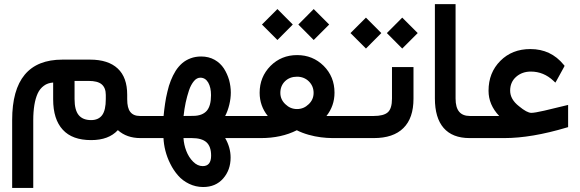

<svg xmlns="http://www.w3.org/2000/svg" viewBox="-20 -671 2820 933"><path d="M679.7 0C688 0 691.9 -17.1 691.9 -51.8V-57.1C691.9 -90.8 688 -107.4 679.7 -107.4H660.6C639.2 -107.4 623.5 -113.8 613.3 -127C603 -139.6 598.1 -160.2 598.1 -189V-210.4C598.1 -266.6 583 -309.1 552.2 -337.9C521.5 -366.7 476.6 -381.3 417.5 -381.3H283.2C120.6 -381.3 39.1 -283.7 39.1 -87.9V232.4V242.2H48.8H131.8H141.6V232.4V-87.4C141.6 -115.2 143.6 -139.6 147 -160.6C150.4 -181.6 155.8 -200.7 163.1 -216.8C170.4 -232.9 180.7 -245.1 193.4 -254.4C205.6 -263.7 220.7 -268.6 238.3 -270V-188.5C238.3 -123.5 253.9 -74.2 285.2 -40.5C315.9 -6.8 361.8 9.8 422.9 9.8C480 9.8 522.9 -6.3 552.7 -38.6C581.5 -12.7 618.2 0 662.6 0ZM410.2 -277.8C439.5 -277.8 460.9 -272.5 474.1 -261.2C487.3 -250 494.1 -232.9 494.1 -210V-189.5C494.1 -153.8 488.3 -127.9 476.6 -111.8C464.8 -95.7 446.8 -87.4 422.9 -87.4C395.5 -87.4 375.5 -95.7 362.3 -111.8C349.1 -127.9 342.3 -153.8 342.3 -189.5V-277.8Z M1164.1 0C1172.4 0 1176.3 -17.1 1176.3 -51.8V-57.1C1176.3 -90.8 1172.4 -107.4 1164.1 -107.4H1074.2C1082.5 -123.5 1089.4 -142.1 1094.2 -162.1C1099.1 -182.1 1101.6 -202.1 1101.6 -221.2C1101.6 -241.7 1098.6 -262.2 1093.3 -282.2C1087.4 -302.2 1079.1 -320.8 1067.9 -338.4C1056.6 -355.5 1042 -369.6 1022.9 -380.4C1003.9 -391.1 981.9 -396.5 957.5 -396.5C939 -396.5 921.9 -393.6 906.2 -387.7C890.6 -381.8 877 -374 865.2 -363.8C853.5 -353.5 842.8 -341.3 833.5 -326.7C824.2 -311.5 816.4 -295.9 810.1 -279.8C803.7 -263.7 797.9 -245.6 793.5 -225.6C788.6 -205.6 784.7 -186.5 782.2 -167.5C779.3 -148.4 776.9 -128.4 774.9 -107.4H674.8C666.5 -107.4 662.6 -90.8 662.6 -57.1V-51.8C662.6 -17.1 666.5 0 674.8 0H774.4C775.4 20 778.3 40.5 783.7 61.5C789.1 82.5 796.9 104 807.6 125C817.9 146 830.6 165 845.2 181.6C859.4 198.2 877.4 211.9 898.9 222.2C919.9 232.4 942.9 237.8 967.3 237.8C1007.8 237.8 1040 224.1 1064.5 196.3C1088.4 168.9 1100.6 135.3 1100.6 94.7C1100.6 62 1091.8 30.3 1074.2 0ZM1005.9 85.4C1005.9 119.1 992.2 136.2 965.3 136.2C948.2 136.2 932.6 128.9 918.5 114.7C904.3 100.6 893.1 83 885.3 62.5C877.4 42.5 873 21.5 871.6 0H912.6C944.3 0 968.3 6.8 983.4 20.5C998.5 34.2 1005.9 55.7 1005.9 85.4ZM1005.4 -208.5C1005.4 -173.8 998.5 -148.9 984.9 -132.8C970.7 -116.7 949.2 -108.4 920.4 -107.9L872.1 -107.4C874.5 -130.4 877.9 -152.3 882.3 -172.9C886.7 -192.9 892.1 -212.9 898.4 -231.9C904.8 -251 913.1 -265.6 922.4 -276.9C931.6 -288.1 942.4 -293.5 953.6 -293.5C969.7 -293.5 982.4 -285.6 991.7 -270C1001 -253.9 1005.4 -233.4 1005.4 -208.5Z M1662.6 0C1670.9 0 1674.8 -17.1 1674.8 -51.8V-57.1C1674.8 -90.8 1670.9 -107.4 1662.6 -107.4H1566.4C1592.3 -140.1 1605.5 -177.7 1605.5 -220.7C1605.5 -272.5 1587.9 -315.9 1552.7 -351.1C1517.6 -385.7 1474.6 -403.3 1423.8 -403.3C1372.6 -403.3 1329.6 -385.7 1294.4 -350.6C1259.3 -314.9 1241.7 -271.5 1241.7 -220.2C1241.7 -177.7 1254.9 -140.1 1281.2 -107.4H1158.7C1150.4 -107.4 1146.5 -90.8 1146.5 -57.1V-51.8C1146.5 -17.1 1150.4 0 1158.7 0H1248C1314 0 1372.1 -12.7 1422.4 -38.1C1439.5 -29.3 1458.5 -22 1479.5 -16.1C1500 -10.3 1520 -6.3 1539.1 -3.9C1558.1 -1.5 1577.1 0 1596.2 0ZM1503.9 -219.7C1503.9 -198.2 1496.1 -179.7 1480 -164.6C1463.9 -148.9 1445.3 -141.1 1423.3 -141.1C1401.4 -141.1 1382.8 -148.9 1366.7 -164.6C1350.6 -179.7 1342.3 -198.2 1342.3 -219.7C1342.3 -242.7 1350.1 -261.7 1365.2 -276.4C1380.4 -291 1399.9 -298.3 1423.3 -298.3C1446.3 -298.3 1465.8 -290.5 1481 -275.4C1496.1 -260.3 1503.9 -241.7 1503.9 -219.7ZM1429.7 -551.8 1504.4 -476.6 1579.6 -551.8 1504.4 -627ZM1252.9 -551.8 1328.1 -476.6 1402.8 -551.8 1328.1 -627Z M1657.2 -107.4C1648.9 -107.4 1645 -90.8 1645 -57.1V-51.8C1645 -17.1 1648.9 0 1657.2 0H1796.4C1859.4 0 1907.7 -16.1 1940.4 -48.8C1973.1 -81.1 1989.3 -128.4 1989.3 -191.4V-335.4V-345.2H1979.5H1894.5H1884.8V-335.4V-191.9C1884.8 -159.2 1877.9 -137.2 1864.7 -125.5C1851.1 -113.3 1828.1 -107.4 1795.9 -107.4ZM1859.9 -510.3 1934.6 -435.1 2009.8 -510.3 1934.6 -585.4ZM1683.1 -510.3 1758.3 -435.1 1833 -510.3 1758.3 -585.4Z M2284.7 0C2293 0 2296.9 -17.1 2296.9 -51.8V-57.1C2296.9 -90.8 2293 -107.4 2284.7 -107.4H2263.7C2240.2 -107.4 2222.7 -114.3 2211.4 -127.9C2199.7 -141.6 2193.8 -163.1 2193.8 -192.4V-641.1V-650.9H2184.1H2103H2093.3V-641.1V-192.9C2093.3 -129.9 2107.4 -82 2135.7 -49.3C2164.1 -16.6 2206.1 0 2262.2 0Z M2279.3 -107.4C2271 -107.4 2267.1 -90.8 2267.1 -57.1V-51.8C2267.1 -17.1 2271 0 2279.3 0H2430.7C2518.6 0 2619.6 -17.1 2733.9 -51.3L2740.7 -53.2V-60.5V-148.9V-161.1L2728.5 -158.2L2625 -133.3C2593.3 -126 2572.3 -122.6 2562 -122.6C2547.9 -122.6 2527.8 -133.3 2502 -154.8C2473.1 -177.2 2459 -202.6 2459 -230.5C2459 -258.3 2468.8 -280.8 2488.3 -297.9C2507.8 -314.9 2531.7 -323.2 2559.6 -323.2C2601.1 -323.2 2637.7 -308.1 2669.4 -278.3L2678.7 -269.5L2685.1 -280.3L2720.7 -345.2L2723.6 -351.1L2719.2 -356.4C2677.7 -407.2 2624 -432.6 2557.1 -432.6C2498 -432.6 2449.7 -413.6 2411.6 -375.5C2373 -336.9 2354 -288.6 2354 -230C2354 -184.6 2371.1 -144 2405.8 -107.4Z"/></svg>

Font: Shabnam FD Medium
Style: Regular
Weight: 500
Foundry: DejaVu fonts team - Redesigned by Saber Rastikerdar - Based on Vazir font
Version: Version 5.00;October 20, 2019;FontCreator 12.0.0.2547 64-bit